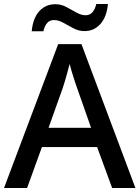

<svg xmlns="http://www.w3.org/2000/svg" viewBox="-20 -937 696 957"><path d="M539 0 464 -204H189L115 0H0L270 -717H386L655 0ZM364 -499Q360 -510 352.5 -532.5Q345 -555 338 -579Q331 -603 327 -618Q322 -598 315.5 -574.5Q309 -551 303 -531Q297 -511 293 -499L222 -300H434ZM138 -781Q144 -846 175.5 -881Q207 -916 256 -916Q285 -916 311 -902Q337 -888 361 -874.5Q385 -861 407 -861Q427 -861 440 -875Q453 -889 460 -917H518Q512 -853 480.5 -817.5Q449 -782 401 -782Q373 -782 347 -795.5Q321 -809 296.5 -823Q272 -837 249 -837Q228 -837 215.5 -823Q203 -809 196 -781Z"/></svg>

Font: Noto Sans Kawi Medium
Style: Regular
Weight: 500
Designer: Fadhl Haqq
Version: Version 1.000